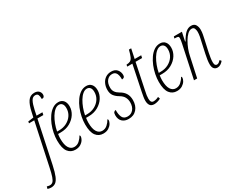

<svg xmlns="http://www.w3.org/2000/svg" viewBox="-242 -1335 2657 2140"><g transform="rotate(-30 1087.0 -265.0)"><path d="M-80 240Q-92 240 -103.5 237.5Q-115 235 -124 232L-116 204Q-110 206 -99.5 208.5Q-89 211 -80 211Q-56 211 -40.5 196.5Q-25 182 -11.5 143.5Q2 105 17 32L131 -504H64L67 -526L138 -536L152 -599Q169 -681 199 -725.5Q229 -770 283 -770Q322 -770 341 -750Q360 -730 360 -704Q360 -686 351.5 -676.5Q343 -667 323 -667Q323 -703 314.5 -722Q306 -741 279 -741Q245 -741 226 -705Q207 -669 192 -600L179 -536H255L248 -504H172L59 31Q41 115 22 160Q3 205 -21 222.5Q-45 240 -80 240Z M366 10Q308 10 273.5 -35Q239 -80 239 -180Q239 -225 249 -275.5Q259 -326 278.5 -374Q298 -422 325.5 -461Q353 -500 387.5 -523Q422 -546 463 -546Q504 -546 527.5 -518.5Q551 -491 551 -443Q551 -391 521.5 -344.5Q492 -298 439.5 -268.5Q387 -239 318 -239H285Q283 -227 281.5 -208.5Q280 -190 280 -179Q280 -101 304.5 -62Q329 -23 371 -23Q409 -23 437.5 -48.5Q466 -74 482 -105Q491 -104 491 -90Q491 -73 477.5 -49.5Q464 -26 436 -8Q408 10 366 10ZM314 -268Q370 -268 414.5 -291.5Q459 -315 484.5 -354.5Q510 -394 510 -443Q510 -481 494.5 -499Q479 -517 454 -517Q427 -517 400.5 -495Q374 -473 352 -436.5Q330 -400 313.5 -356Q297 -312 289 -268Z M726 10Q668 10 633.5 -35Q599 -80 599 -180Q599 -225 609 -275.5Q619 -326 638.5 -374Q658 -422 685.5 -461Q713 -500 747.5 -523Q782 -546 823 -546Q864 -546 887.5 -518.5Q911 -491 911 -443Q911 -391 881.5 -344.5Q852 -298 799.5 -268.5Q747 -239 678 -239H645Q643 -227 641.5 -208.5Q640 -190 640 -179Q640 -101 664.5 -62Q689 -23 731 -23Q769 -23 797.5 -48.5Q826 -74 842 -105Q851 -104 851 -90Q851 -73 837.5 -49.5Q824 -26 796 -8Q768 10 726 10ZM674 -268Q730 -268 774.5 -291.5Q819 -315 844.5 -354.5Q870 -394 870 -443Q870 -481 854.5 -499Q839 -517 814 -517Q787 -517 760.5 -495Q734 -473 712 -436.5Q690 -400 673.5 -356Q657 -312 649 -268Z M1052 10Q1002 10 971.5 -18.5Q941 -47 941 -101Q941 -130 952 -140Q963 -150 975 -150Q973 -94 990 -57Q1007 -20 1057 -20Q1101 -20 1129.5 -53.5Q1158 -87 1158 -144Q1158 -179 1142.5 -209Q1127 -239 1088 -262Q1050 -284 1028 -313Q1006 -342 1006 -389Q1006 -432 1022.5 -468Q1039 -504 1070 -525Q1101 -546 1143 -546Q1193 -546 1218 -516Q1243 -486 1243 -446Q1243 -426 1232.5 -417.5Q1222 -409 1206 -409Q1207 -435 1202 -460Q1197 -485 1182 -501Q1167 -517 1138 -517Q1097 -517 1070.5 -483.5Q1044 -450 1045 -394Q1045 -362 1061.5 -338.5Q1078 -315 1111 -296Q1153 -273 1175 -237.5Q1197 -202 1197 -150Q1197 -79 1158 -34.5Q1119 10 1052 10Z M1382 10Q1344 10 1328 -13Q1312 -36 1312 -73Q1312 -99 1316.5 -123.5Q1321 -148 1327 -180L1394 -504H1328L1332 -527Q1363 -528 1381.5 -537.5Q1400 -547 1412.5 -575Q1425 -603 1439 -659H1468L1442 -536H1526L1519 -504H1435L1368 -181Q1359 -142 1356 -119Q1353 -96 1353 -76Q1353 -22 1390 -22Q1406 -22 1424.5 -27Q1443 -32 1456 -40L1465 -13Q1443 -1 1420.5 4.5Q1398 10 1382 10Z M1674 10Q1616 10 1581.5 -35Q1547 -80 1547 -180Q1547 -225 1557 -275.5Q1567 -326 1586.5 -374Q1606 -422 1633.5 -461Q1661 -500 1695.5 -523Q1730 -546 1771 -546Q1812 -546 1835.5 -518.5Q1859 -491 1859 -443Q1859 -391 1829.5 -344.5Q1800 -298 1747.5 -268.5Q1695 -239 1626 -239H1593Q1591 -227 1589.5 -208.5Q1588 -190 1588 -179Q1588 -101 1612.5 -62Q1637 -23 1679 -23Q1717 -23 1745.5 -48.5Q1774 -74 1790 -105Q1799 -104 1799 -90Q1799 -73 1785.5 -49.5Q1772 -26 1744 -8Q1716 10 1674 10ZM1622 -268Q1678 -268 1722.5 -291.5Q1767 -315 1792.5 -354.5Q1818 -394 1818 -443Q1818 -481 1802.5 -499Q1787 -517 1762 -517Q1735 -517 1708.5 -495Q1682 -473 1660 -436.5Q1638 -400 1621.5 -356Q1605 -312 1597 -268Z M2196 9Q2169 9 2152.5 -9.5Q2136 -28 2136 -68Q2136 -95 2140.5 -124Q2145 -153 2153 -192L2184 -334Q2190 -356 2196 -388.5Q2202 -421 2202 -448Q2202 -468 2194 -489.5Q2186 -511 2160 -511Q2132 -511 2105.5 -486Q2079 -461 2056 -422Q2033 -383 2016.5 -339.5Q2000 -296 1993 -259L1937 0H1896L1986 -423Q1989 -438 1992 -456.5Q1995 -475 1995 -487Q1995 -502 1985.5 -507Q1976 -512 1949 -512H1940L1946 -536H2050L2026 -423H2032Q2067 -486 2099.5 -514.5Q2132 -543 2170 -543Q2211 -543 2227 -515Q2243 -487 2243 -451Q2243 -421 2237 -390.5Q2231 -360 2226 -338L2193 -188Q2186 -153 2181.5 -124.5Q2177 -96 2177 -70Q2177 -44 2185.5 -33.5Q2194 -23 2206 -23Q2220 -23 2232.5 -32Q2245 -41 2256 -53L2271 -34Q2256 -15 2236.5 -3Q2217 9 2196 9Z"/></g></svg>

Font: Noto Serif ExtraCondensed ExtraLight
Style: Italic
Weight: 200
Width: 2
Italic angle: -12°
Designer: Monotype Design Team
Foundry: Monotype Imaging Inc.
Version: Version 2.014; ttfautohint (v1.8.4.7-5d5b)